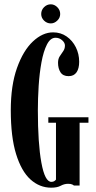

<svg xmlns="http://www.w3.org/2000/svg" viewBox="-20 -860 445 890"><path d="M217.5 10Q163.5 10 121.2 -28.2Q79 -66.5 54.5 -146Q30 -225.5 30 -349Q30 -464.5 58.8 -545Q87.5 -625.5 132.5 -667.8Q177.5 -710 226 -710Q261.5 -710 288.8 -691Q316 -672 331.5 -641Q347 -610 347 -573.5Q347 -542.5 334.8 -524.8Q322.5 -507 298 -507Q272 -507 260.5 -524.8Q249 -542.5 249 -569Q249 -587 257 -599.2Q265 -611.5 273 -622.8Q281 -634 281 -649Q281 -662 268 -673.5Q255 -685 237.5 -685Q213.5 -685 197.5 -653.5Q181.5 -622 172.2 -571.2Q163 -520.5 159.2 -461.8Q155.5 -403 155.5 -349Q155.5 -195 171.8 -106Q188 -17 218 -17Q226.5 -17 231.8 -20.5Q237 -24 239.5 -27.5V-291H204V-316.5H390V-291H349V0H322.5Q321.5 -1.5 315 -4.8Q308.5 -8 295.5 -8Q278 -8 261.5 1Q245 10 217.5 10ZM215.5 -751.5Q197.5 -751.5 184.2 -764.5Q171 -777.5 171 -795Q171 -813.5 184.2 -826.8Q197.5 -840 215.5 -840Q232 -840 245.5 -826.8Q259 -813.5 259 -795Q259 -777.5 245.5 -764.5Q232 -751.5 215.5 -751.5Z"/></svg>

Font: Imbue 50pt
Style: Bold
Weight: 700
Designer: Tyler Finck
Foundry: Etcetera Type Company
Version: Version 1.102; ttfautohint (v1.8.3)